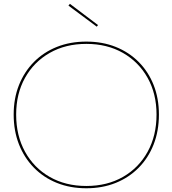

<svg xmlns="http://www.w3.org/2000/svg" viewBox="-20 -977 902 1004"><path d="M345.5 -957 492.5 -846 486 -837.5 338 -947.5ZM431.5 7.5Q347 7.5 277.5 -20.5Q208 -48.5 157.5 -100Q107 -151.5 79.2 -222Q51.5 -292.5 51.5 -378Q51.5 -462.5 79.2 -532.2Q107 -602 157.5 -653Q208 -704 277.5 -731.8Q347 -759.5 431.5 -759.5Q515.5 -759.5 585 -731.8Q654.5 -704 705.2 -653Q756 -602 783.5 -532.2Q811 -462.5 811 -378Q811 -292.5 783.5 -222Q756 -151.5 705.2 -100Q654.5 -48.5 585 -20.5Q515.5 7.5 431.5 7.5ZM431.5 -4.5Q540.5 -4.5 623.2 -52Q706 -99.5 752.2 -183.8Q798.5 -268 798.5 -378Q798.5 -486.5 752 -569.8Q705.5 -653 623 -700.2Q540.5 -747.5 431.5 -747.5Q322.5 -747.5 239.8 -700.2Q157 -653 110.8 -569.8Q64.5 -486.5 64.5 -378Q64.5 -268 110.8 -183.8Q157 -99.5 239.8 -52Q322.5 -4.5 431.5 -4.5Z"/></svg>

Font: Hepta Slab ExtraLight Thin
Style: Regular
Weight: 250
Version: Version 1.102